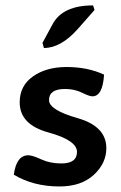

<svg xmlns="http://www.w3.org/2000/svg" viewBox="-20 -673 440 700"><path d="M196.8 6.8Q102.1 6.8 30.3 -36.1Q40 -106.9 83 -106.9Q98.1 -106.9 130.4 -92Q162.6 -77.1 203.6 -77.1Q260.7 -77.1 260.7 -119.1Q260.7 -161.6 156.2 -190.2Q51.8 -218.8 51.8 -299.8Q51.8 -360.4 100.3 -394.5Q148.9 -428.7 222.7 -428.7Q299.8 -428.7 359.4 -400.9Q354.5 -321.8 316.9 -321.8Q305.7 -321.8 278.6 -335.2Q251.5 -348.6 216.8 -348.6Q158.7 -348.6 158.7 -308.1Q158.7 -272 263.2 -242.2Q367.7 -212.4 367.7 -132.8Q367.7 -77.6 321.8 -35.4Q275.9 6.8 196.8 6.8ZM140.1 -498 134.8 -516.6 171.9 -585Q208.5 -653.3 319.3 -653.3L324.7 -636.7L263.7 -567.4Q202.1 -498 140.1 -498Z"/></svg>

Font: Bainsley
Style: Bold
Weight: 700
Designer: Paul James MIller
Foundry: High-Logic / Made with FontCreator
Version: Version 1.411;March 28, 2021;FontCreator 13.0.0.2683 64-bit